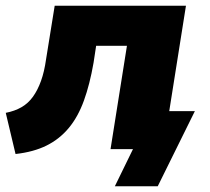

<svg xmlns="http://www.w3.org/2000/svg" viewBox="-24 -518 728 667"><path d="M375 129 438 0H371L392 -132H653L524 129ZM30 17 -4 -126Q27 -132 50.5 -145.5Q74 -159 90.5 -182Q107 -205 118.5 -237Q130 -269 136 -312L166 -498H622L543 0H360L417 -359H310L301 -300Q288 -225 267.5 -168.5Q247 -112 215 -73.5Q183 -35 138 -12.5Q93 10 30 17Z"/></svg>

Font: Nunito Sans 10pt Black
Style: Italic
Weight: 900
Italic angle: -9°
Designer: Vernon Adams
Foundry: Vernon Adams
Version: Version 3.101;gftools[0.9.27]